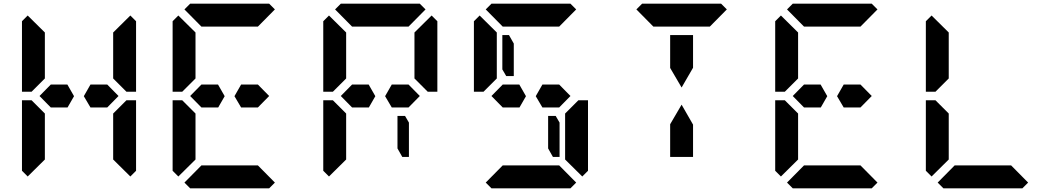

<svg xmlns="http://www.w3.org/2000/svg" viewBox="-20 -1020 5752 1040"><path d="M561 -562 622 -500 561 -438H501H470L434 -499L470 -562H501H515ZM154 -526 151 -523H99V-905L130 -936L223 -844V-698V-608V-595ZM593 -405 665 -477H717V-95L686 -64L593 -156V-170V-302V-392ZM223 -302V-156L130 -64L99 -95V-477H151L161 -467L223 -405V-392ZM686 -936 717 -905V-523H665L655 -533L593 -595V-608V-698V-830V-844ZM345 -562 381 -499 346 -438H315H255L194 -500L255 -562H301H315Z M1377 -562 1438 -500 1377 -438H1317H1286L1250 -499L1286 -562H1317H1331ZM970 -526 967 -523H915V-905L946 -936L1039 -844V-698V-608V-595ZM1039 -302V-156L946 -64L915 -95V-477H967L977 -467L1039 -405V-392ZM979 -969 1010 -1000H1162H1286H1438L1469 -969L1377 -876H1370H1317H1286H1162H1131H1078H1071ZM1469 -31 1438 0H1286H1162H1010L979 -31L1071 -124H1377ZM1161 -562 1197 -499 1162 -438H1131H1071L1010 -500L1071 -562H1117H1131Z M2195 -356V-170H2159L2133 -216V-392H2174ZM2193 -562 2254 -500 2193 -438H2133H2102L2066 -499L2102 -562H2133H2147ZM1786 -526 1783 -523H1731V-905L1762 -936L1855 -844V-698V-608V-595ZM1855 -302V-156L1762 -64L1731 -95V-477H1783L1793 -467L1855 -405V-392ZM1795 -969 1826 -1000H1978H2102H2254L2285 -969L2193 -876H2186H2133H2102H1978H1947H1894H1887ZM2318 -936 2349 -905V-523H2297L2287 -533L2225 -595V-608V-698V-830V-844ZM1977 -562 2013 -499 1978 -438H1947H1887L1826 -500L1887 -562H1933H1947Z M3011 -356V-170H2975L2949 -216V-392H2990ZM3009 -562 3070 -500 3009 -438H2949H2918L2882 -499L2918 -562H2949H2963ZM2602 -526 2599 -523H2547V-905L2578 -936L2671 -844V-698V-608V-595ZM3041 -405 3113 -477H3165V-95L3134 -64L3041 -156V-170V-302V-392ZM2611 -969 2642 -1000H2794H2918H3070L3101 -969L3009 -876H3002H2949H2918H2794H2763H2710H2703ZM3101 -31 3070 0H2918H2794H2642L2611 -31L2703 -124H3009ZM2793 -562 2829 -499 2794 -438H2763H2703L2642 -500L2703 -562H2749H2763ZM2701 -644V-830H2737L2763 -784V-608H2722Z M3610 -731V-830H3734V-731V-653L3672 -546L3610 -652ZM3427 -969 3458 -1000H3610H3734H3886L3917 -969L3825 -876H3818H3765H3734H3610H3579H3526H3519ZM3734 -269V-170H3610V-269V-347L3672 -453L3734 -345Z M4641 -562 4702 -500 4641 -438H4581H4550L4514 -499L4550 -562H4581H4595ZM4234 -526 4231 -523H4179V-905L4210 -936L4303 -844V-698V-608V-595ZM4303 -302V-156L4210 -64L4179 -95V-477H4231L4241 -467L4303 -405V-392ZM4243 -969 4274 -1000H4426H4550H4702L4733 -969L4641 -876H4634H4581H4550H4426H4395H4342H4335ZM4733 -31 4702 0H4550H4426H4274L4243 -31L4335 -124H4641ZM4425 -562 4461 -499 4426 -438H4395H4335L4274 -500L4335 -562H4381H4395Z M5050 -526 5047 -523H4995V-905L5026 -936L5119 -844V-698V-608V-595ZM5119 -302V-156L5026 -64L4995 -95V-477H5047L5057 -467L5119 -405V-392ZM5549 -31 5518 0H5366H5242H5090L5059 -31L5151 -124H5457Z"/></svg>

Font: DSEG14 Classic Mini
Style: Bold
Weight: 700
Designer: Keshikan(Twitter:@keshinomi_88pro)
Version: Version 0.46